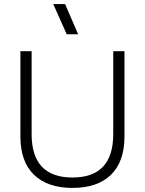

<svg xmlns="http://www.w3.org/2000/svg" viewBox="-20 -911 710 941"><path d="M590 -242Q590 -119 524 -54.5Q458 10 335 10Q213 10 146.5 -54.5Q80 -119 80 -242V-660H135V-254Q135 -41 335 -41Q535 -41 535 -254V-660H590ZM241 -891H299L363 -743H307Z"/></svg>

Font: Human Sans Light
Style: Regular
Weight: 300
Designer: Tim Radville
Foundry: Continuum
Version: Version 1.000;FEAKit 1.0